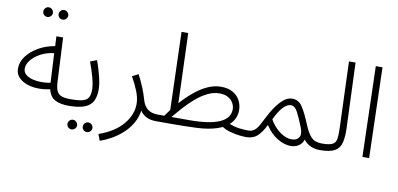

<svg xmlns="http://www.w3.org/2000/svg" viewBox="-84 -993 3095 1494"><g transform="rotate(10 1463.5 -246.0)"><path d="M476 5Q415 5 372.5 -15.5Q330 -36 315 -97Q263 -85 214 -87Q165 -89 125.5 -104.5Q86 -120 63 -147Q40 -174 40 -213Q40 -264 74 -310Q108 -356 165.5 -389Q223 -422 295 -434L291 -511H344L361 -168Q363 -118 375 -92.5Q387 -67 413 -57.5Q439 -48 483 -48Q496 -48 502 -40.5Q508 -33 508 -23Q508 -13 499 -4Q490 5 476 5ZM92 -222Q92 -193 113 -175Q134 -157 167 -148.5Q200 -140 237.5 -140Q275 -140 309 -147V-148L297 -379Q238 -372 191.5 -347Q145 -322 118.5 -288.5Q92 -255 92 -222ZM316 -647Q300 -647 289 -658Q278 -669 278 -685Q278 -700 289 -711.5Q300 -723 316 -723Q331 -723 342.5 -711.5Q354 -700 354 -685Q354 -669 342.5 -658Q331 -647 316 -647ZM195 -647Q179 -647 168 -658Q157 -669 157 -685Q157 -700 168 -711.5Q179 -723 195 -723Q210 -723 221.5 -711.5Q233 -700 233 -685Q233 -669 221.5 -658Q210 -647 195 -647Z M476 5 483 -48Q545 -48 578 -56.5Q611 -65 624 -87Q637 -109 637 -149Q637 -189 621.5 -245Q606 -301 583 -364L635 -383Q656 -326 671.5 -264Q687 -202 687 -160Q687 -102 667.5 -66Q648 -30 602 -12.5Q556 5 476 5ZM653 182Q637 182 626 171Q615 160 615 144Q615 129 626 117.5Q637 106 653 106Q668 106 679.5 117.5Q691 129 691 144Q691 160 679.5 171Q668 182 653 182ZM532 182Q516 182 505 171Q494 160 494 144Q494 129 505 117.5Q516 106 532 106Q547 106 558.5 117.5Q570 129 570 144Q570 160 558.5 171Q547 182 532 182Z M764 231 745 181Q871 136 934 60Q997 -16 997 -100Q997 -147 975.5 -201Q954 -255 924 -307L972 -332Q999 -281 1018 -234Q1037 -187 1048 -148Q1061 -98 1091.5 -73Q1122 -48 1176 -48Q1189 -48 1195 -40.5Q1201 -33 1201 -23Q1201 -13 1192 -4Q1183 5 1169 5Q1122 5 1090.5 -12Q1059 -29 1042 -56Q1034 -1 1006.5 46Q979 93 938.5 129.5Q898 166 852.5 191.5Q807 217 764 231Z M1169 5 1176 -48H1225Q1244 -75 1263 -100L1244 -714H1297L1316 -163Q1362 -215 1412 -256.5Q1462 -298 1515 -322.5Q1568 -347 1622 -347Q1678 -347 1715.5 -325.5Q1753 -304 1772 -268.5Q1791 -233 1791 -190Q1791 -159 1778.5 -129Q1766 -99 1738 -74Q1777 -58 1816.5 -53Q1856 -48 1886 -48Q1899 -48 1905 -40.5Q1911 -33 1911 -23Q1911 -13 1902 -4Q1893 5 1879 5Q1857 5 1823.5 1Q1790 -3 1754 -13Q1718 -23 1689 -41Q1667 -31 1642 -23Q1578 -3 1490.5 1Q1403 5 1274 5ZM1618 -294Q1571 -294 1524 -270.5Q1477 -247 1433.5 -209.5Q1390 -172 1351.5 -129Q1313 -86 1282 -48H1424Q1580 -48 1660.5 -83Q1741 -118 1741 -190Q1741 -215 1727.5 -239Q1714 -263 1687 -278.5Q1660 -294 1618 -294Z M1879 5 1886 -48Q1916 -48 1935 -62.5Q1954 -77 1970.5 -106Q1987 -135 2009 -179Q2048 -256 2093 -304Q2138 -352 2184 -352Q2234 -352 2264 -306.5Q2294 -261 2327 -180Q2351 -122 2372.5 -93.5Q2394 -65 2417.5 -56.5Q2441 -48 2469 -48Q2495 -48 2495 -23Q2495 -13 2486.5 -4Q2478 5 2463 5Q2423 5 2389.5 -10Q2356 -25 2334 -55Q2322 -20 2294.5 -3.5Q2267 13 2234 13Q2183 13 2128 -20Q2073 -53 2032 -117Q1999 -52 1966 -23.5Q1933 5 1879 5ZM2058 -167Q2075 -135 2103 -105.5Q2131 -76 2165 -57.5Q2199 -39 2233 -39Q2271 -39 2289 -65Q2307 -91 2286 -144Q2256 -219 2234.5 -259.5Q2213 -300 2181 -300Q2152 -299 2121.5 -267.5Q2091 -236 2058 -167Z M2463 5 2470 -48Q2528 -48 2553 -61Q2578 -74 2583 -105Q2588 -136 2586 -190L2567 -714H2619L2639 -196Q2641 -127 2629.5 -82.5Q2618 -38 2579.5 -16.5Q2541 5 2463 5Z M2799 0 2779 -714H2832L2852 0Z"/></g></svg>

Font: Noto Sans Arabic UI Lt
Style: Regular
Weight: 300
Designer: Monotype Design Team, Nadine Chahine and Nizar Qandah
Foundry: Monotype Imaging Inc.
Version: Version 2.010; ttfautohint (v1.8.4.7-5d5b)